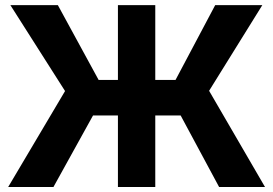

<svg xmlns="http://www.w3.org/2000/svg" viewBox="-20 -748 1092 768"><path d="M12.7 0 240.2 -383.8 21.5 -727.5H211.4L374.5 -428.2H451.7V-727.5H601.1V-428.2H682.1L840.8 -727.5H1029.3L816.4 -384.8L1040 0H856.4L702.6 -286.1H601.1V0H451.7V-286.1H352.1L193.8 0Z"/></svg>

Font: Inter Tight
Style: Bold
Weight: 700
Designer: Rasmus Andersson
Foundry: rsms
Version: Version 3.004; ttfautohint (v1.8.4.7-5d5b)